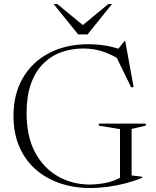

<svg xmlns="http://www.w3.org/2000/svg" viewBox="-20 -938 788 968"><path d="M643.5 -53.5 696.5 -47V-41.5Q659.5 -26 614.8 -14.2Q570 -2.5 523.5 3.8Q477 10 434.5 10Q353.5 10 283.2 -13.8Q213 -37.5 160.2 -83.5Q107.5 -129.5 77.8 -197.5Q48 -265.5 48 -354Q48 -463.5 95 -544.5Q142 -625.5 227 -670.2Q312 -715 426 -715Q476 -715 521 -706.5Q566 -698 608 -681.5L568.5 -682L607 -730.5H611.5L653.5 -499.5L641.5 -497.5L555.5 -673.5L613 -618Q561 -655.5 509.2 -674.5Q457.5 -693.5 401 -693.5Q338.5 -693.5 286 -673.8Q233.5 -654 194.8 -613.8Q156 -573.5 135 -512.5Q114 -451.5 114 -368.5Q114 -249 157.5 -168.8Q201 -88.5 273.8 -48Q346.5 -7.5 434 -7.5Q465 -8 496.8 -13Q528.5 -18 556.2 -28.5Q584 -39 603 -54L585 -21.5V-287L478 -304.5V-315H715V-304.5L643.5 -288ZM411 -800.5H384L526.5 -918H545L421.5 -764.5H374L250 -918H268.5Z"/></svg>

Font: Newsreader 60pt Light
Style: Regular
Weight: 300
Designer: Hugues Gentile
Foundry: Production Type
Version: Version 1.003